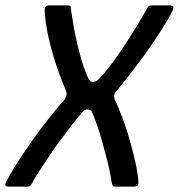

<svg xmlns="http://www.w3.org/2000/svg" viewBox="-48 -693 664 713"><path d="M385 -355Q377 -346 376 -338.5Q375 -331 379 -321Q384 -310 388.5 -301Q393 -292 396 -282Q414 -239 426.5 -197.5Q439 -156 448 -119.5Q457 -83 461.5 -56.5Q466 -30 466 -16Q466 -6 461.5 -3Q457 0 450 0H378Q374 0 371.5 -2.5Q369 -5 367 -14Q366 -23 361.5 -46.5Q357 -70 349 -101.5Q341 -133 331.5 -167Q322 -201 311.5 -231.5Q301 -262 291 -282Q285 -286 278 -286.5Q271 -287 263 -282Q241 -258 216.5 -226Q192 -194 168 -161Q144 -128 124 -97.5Q104 -67 90 -45Q76 -23 72 -14Q67 -6 64 -3Q61 0 55 0H-17Q-24 0 -27 -3Q-30 -6 -26 -16Q-23 -22 -11 -43.5Q1 -65 22.5 -98.5Q44 -132 73 -173Q102 -214 138 -259Q149 -273 163 -290Q177 -307 190 -321Q195 -326 198 -337.5Q201 -349 197 -355Q176 -405 160.5 -452Q145 -499 135.5 -539.5Q126 -580 122 -610Q118 -640 118 -656Q118 -666 123 -669.5Q128 -673 134 -673H205Q211 -673 213 -671Q215 -669 215 -662Q215 -662 217.5 -644.5Q220 -627 225 -598Q230 -569 238 -534Q246 -499 256.5 -464Q267 -429 281 -400Q283 -398 284.5 -395.5Q286 -393 289 -391Q294 -388 298.5 -389Q303 -390 308 -391Q312 -394 313.5 -394.5Q315 -395 319 -399Q345 -427 371 -462Q397 -497 419.5 -532Q442 -567 460 -596.5Q478 -626 488 -644Q498 -662 498 -662Q502 -669 505 -671Q508 -673 513 -673H585Q591 -673 594.5 -669.5Q598 -666 594 -656Q587 -640 567.5 -607.5Q548 -575 519 -532.5Q490 -490 455.5 -444.5Q421 -399 385 -355Z"/></svg>

Font: Glory Thin Medium
Style: Italic
Weight: 500
Italic angle: -12°
Version: Version 1.011